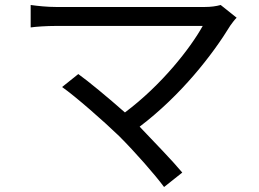

<svg xmlns="http://www.w3.org/2000/svg" viewBox="-20 -705 1040 770"><path d="M929 -634 865 -685C847 -680 826 -677 801 -677H205C170 -677 131 -681 103 -685V-595C123 -598 166 -601 205 -601H793C743 -511 628 -364 481 -254C412 -315 332 -381 294 -408L229 -356C282 -319 397 -218 458 -159C522 -95 601 -5 638 45L711 -13C671 -61 598 -136 540 -197C706 -323 832 -485 904 -603C911 -612 918 -623 929 -634Z"/></svg>

Font: Spoqa Han Sans Neo
Style: Regular
Weight: 400
Designer: [Spoqa Han Sans Neo] Dong-huui Kim ___ Younghwa Kang ___ Yujin Lee ___ [Noto Sans] Ryoko NISHIZUKA ____ (kana & ideograp
Foundry: Spoqa (http://www.spoqa-han-sans.com)
Version: Version 1.100;hotconv 1.0.109;makeotfexe 2.5.65596